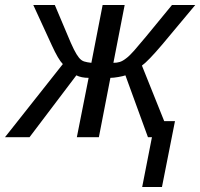

<svg xmlns="http://www.w3.org/2000/svg" viewBox="-63 -548 800 767"><path d="M291 -237Q262 -237 242 -247L55 0H-43L188 -292Q170 -310 144 -367L70 -528H156L205 -412Q221 -373 232 -351Q243 -329 252.5 -317.5Q262 -306 273 -302.5Q284 -299 302 -297L347 -528H435L390 -297Q404 -297 415.5 -300.5Q427 -304 441 -315Q448 -320 456 -328Q464 -336 473 -346Q483 -357 520.5 -402Q558 -447 624 -528H717L585 -370Q529 -304 504 -286L593 -64H636L584 199H505L544 0H528L438 -247Q430 -244 410.5 -240.5Q391 -237 378 -237L332 0H244Z"/></svg>

Font: Libra Sans Modern
Style: Italic
Weight: 400
Italic angle: -12°
Foundry: Stefan Peev, Context Ltd
Version: Version 1.000